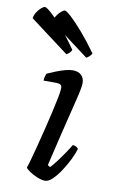

<svg xmlns="http://www.w3.org/2000/svg" viewBox="-127 -799 502 845"><g transform="rotate(10 124.0 -376.5)"><path d="M136 0Q122 0 102 -8Q82 -16 66.5 -26.5Q51 -37 48 -44Q52 -53 59.5 -80.5Q67 -108 77 -146Q87 -184 97 -225Q107 -266 116 -305Q125 -344 130.5 -372.5Q136 -401 136 -414Q136 -425 129 -429Q122 -433 109 -433H54Q54 -443 56.5 -452Q59 -461 61 -465Q77 -472 97.5 -480.5Q118 -489 138.5 -494.5Q159 -500 172 -500Q198 -500 211.5 -487Q225 -474 225 -451Q225 -443 221.5 -423.5Q218 -404 210.5 -374Q203 -344 192.5 -301Q182 -258 168 -200.5Q154 -143 137 -70L148 -63Q158 -73 173 -92.5Q188 -112 204 -135.5Q220 -159 230 -176Q238 -176 245 -172Q252 -168 255 -163Q249 -142 235.5 -114.5Q222 -87 204.5 -60.5Q187 -34 169.5 -17Q152 0 136 0ZM221 -565 48 -695Q50 -710 58.5 -723Q67 -736 77.5 -744.5Q88 -753 93 -753Q100 -753 122.5 -732.5Q145 -712 177 -675Q209 -638 245 -588Q243 -582 235 -574.5Q227 -567 221 -565ZM132 -565 -41 -695Q-39 -709 -31 -722Q-23 -735 -12.5 -744Q-2 -753 4 -753Q12 -753 35 -732Q58 -711 90 -673.5Q122 -636 155 -588Q154 -583 147 -575.5Q140 -568 132 -565Z"/></g></svg>

Font: Texturina Medium 12pt
Style: Italic
Weight: 400
Italic angle: -11°
Version: Version 1.002